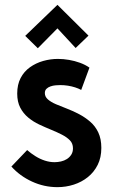

<svg xmlns="http://www.w3.org/2000/svg" viewBox="-20 -757 467 792"><path d="M345 -610 217 -737 84 -609 136 -558 217 -640 292 -559ZM315 -386 349 -478Q332 -490 310 -498Q288 -506 264.5 -510Q241 -514 219 -514Q188 -514 158 -505.5Q128 -497 103.5 -479.5Q79 -462 65 -435Q51 -408 51 -371Q51 -337 63.5 -313Q76 -289 96.5 -272Q117 -255 141.5 -243.5Q166 -232 190.5 -222Q215 -212 235.5 -201.5Q256 -191 268.5 -178Q281 -165 281 -145Q281 -130 274 -119Q267 -108 256 -101Q245 -94 231.5 -91Q218 -88 205 -88Q185 -88 165 -94.5Q145 -101 126.5 -112.5Q108 -124 92 -138L27 -70Q62 -31 112 -8Q162 15 217 15Q252 15 284.5 4.5Q317 -6 342.5 -26.5Q368 -47 383 -77Q398 -107 398 -147Q398 -184 385.5 -210.5Q373 -237 352 -255Q331 -273 306.5 -286Q282 -299 257 -308.5Q232 -318 211 -327Q190 -336 177.5 -347Q165 -358 165 -373Q165 -384 171.5 -390.5Q178 -397 188 -400.5Q198 -404 208.5 -405Q219 -406 228 -406Q245 -406 260.5 -403.5Q276 -401 290 -396.5Q304 -392 315 -386Z"/></svg>

Font: Advent Pro
Style: Regular
Weight: 400
Designer: VivaRado, Andreas Kalpakidis
Foundry: VivaRado, Andreas Kalpakidis
Version: Version 3.000